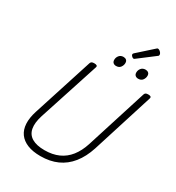

<svg xmlns="http://www.w3.org/2000/svg" viewBox="-322 -1637 1699 1849"><g transform="rotate(30 527.0 -712.5)"><path d="M417 19Q332 19 272.5 -5Q213 -29 180.5 -74Q148 -119 144.5 -183.5Q141 -248 167 -329L380 -992Q384 -1004 393 -1009.5Q402 -1015 422 -1015Q441 -1015 449.5 -1009Q458 -1003 454 -990L236 -320Q208 -232 219.5 -171.5Q231 -111 282.5 -80.5Q334 -50 423 -50Q511 -50 578 -80Q645 -110 692 -169.5Q739 -229 767 -316L981 -992Q985 -1004 994 -1009.5Q1003 -1015 1022 -1015Q1061 -1015 1053 -990L838 -309Q803 -201 744 -127.5Q685 -54 603.5 -17.5Q522 19 417 19ZM614 -1097Q595 -1097 582.5 -1108Q570 -1119 570 -1141Q570 -1167 587 -1188Q604 -1209 635 -1209Q654 -1209 666.5 -1198.5Q679 -1188 679 -1166Q679 -1141 663 -1119Q647 -1097 614 -1097ZM860 -1097Q841 -1097 828 -1108Q815 -1119 815 -1141Q815 -1167 832 -1188Q849 -1209 881 -1209Q899 -1209 912 -1198.5Q925 -1188 925 -1166Q925 -1141 909 -1119Q893 -1097 860 -1097ZM726 -1242Q716 -1242 705 -1253Q694 -1264 694 -1272Q694 -1276 695.5 -1279.5Q697 -1283 702 -1288L865 -1434Q869 -1438 873 -1441Q877 -1444 882 -1444Q891 -1444 901 -1437Q911 -1430 918 -1420Q925 -1410 925 -1401Q925 -1395 923.5 -1391Q922 -1387 913 -1381L742 -1251Q737 -1247 733 -1244.5Q729 -1242 726 -1242Z"/></g></svg>

Font: Playwrite US Trad Light
Style: Regular
Weight: 300
Designer: Veronika Burian, José Scaglione
Foundry: TypeTogether
Version: Version 1.003